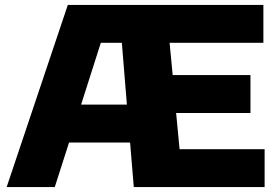

<svg xmlns="http://www.w3.org/2000/svg" viewBox="-20 -760 1136 780"><path d="M709.5 -154H1055V0H523.5L508.5 -181H260.5L202.5 0H7L255.5 -740H1050V-586H669L681.5 -455H997.5V-301H695.5ZM309.5 -335H495.5L475 -586H389.5Z"/></svg>

Font: Encode Sans Semi Expanded ExBd
Style: Regular
Weight: 800
Width: 6
Designer: Multiple Designers
Foundry: Impallari Type
Version: Version 2.000